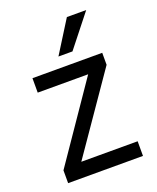

<svg xmlns="http://www.w3.org/2000/svg" viewBox="-136 -802 727 887"><g transform="rotate(-20 228.0 -358.5)"><path d="M412 3H44V-60L303 -438H55V-509H398V-450L135 -69H412ZM271 -562H202L301 -720H396Z"/></g></svg>

Font: Hind Siliguri Fixed
Style: Regular
Weight: 400
Designer: Jyotish Sonowal
Foundry: Indian Type Foundry
Version: Version 1.001;October 28, 2021;FontCreator 12.0.0.2565 64-bi